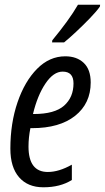

<svg xmlns="http://www.w3.org/2000/svg" viewBox="-20 -785 445 815"><path d="M164 10Q236 10 285 -21V-86Q230 -55 183 -55Q101 -55 101 -163Q101 -201 109 -241H116Q233 -241 299 -293.5Q365 -346 365 -435Q365 -490 335.5 -518Q306 -546 257 -546Q190 -546 137.5 -493Q85 -440 54.5 -351Q24 -262 24 -154Q24 -75 61 -32.5Q98 10 164 10ZM120 -301Q139 -380 173 -430.5Q207 -481 246 -481Q292 -481 292 -431Q292 -372 252 -336.5Q212 -301 123 -301ZM201 -605H252Q272 -621 302.5 -649.5Q333 -678 361.5 -707.5Q390 -737 404 -757L405 -765H311Q292 -732 264 -693.5Q236 -655 202 -614Z"/></svg>

Font: Noto Sans UI Condensed
Style: Italic
Weight: 400
Width: 3
Italic angle: -12°
Designer: Monotype Design Team
Foundry: Monotype Imaging Inc.
Version: Version 1.901